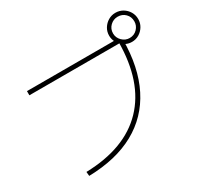

<svg xmlns="http://www.w3.org/2000/svg" viewBox="-180 -1074 1360 1315"><g transform="rotate(-30 500.0 -416.0)"><path d="M164 -10Q473 -18 635.5 -187Q798 -356 800 -671L817 -660H88V-693H808V-670H834Q833 -452 755.5 -298.5Q678 -145 530 -63.5Q382 18 167 23ZM880 -625Q849 -625 823 -641Q797 -657 781 -683Q765 -709 765 -740Q765 -772 781 -798Q797 -824 823 -839.5Q849 -855 880 -855Q912 -855 938 -839.5Q964 -824 979.5 -798Q995 -772 995 -740Q995 -709 979.5 -683Q964 -657 938 -641Q912 -625 880 -625ZM880 -656Q916 -656 940 -681Q964 -706 964 -740Q964 -776 940 -800Q916 -824 880 -824Q846 -824 821 -800Q796 -776 796 -740Q796 -706 821 -681Q846 -656 880 -656Z"/></g></svg>

Font: M PLUS 2 Thin ExtraLight
Style: Regular
Weight: 250
Version: Version 1.001